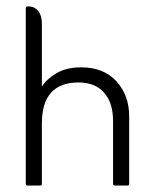

<svg xmlns="http://www.w3.org/2000/svg" viewBox="-20 -576 479 596"><path d="M110 -307Q124 -330 155 -348.5Q186 -367 232 -367Q302 -367 341.5 -323.5Q381 -280 381 -215V-6Q381 0 376 0H336Q331 0 331 -6V-200Q331 -257 303 -288.5Q275 -320 224 -320Q110 -320 110 -193V-6Q110 0 105 0H65Q60 0 60 -6V-549Q60 -556 65 -556H70Q87 -556 98.5 -542Q110 -528 110 -503Z"/></svg>

Font: Zain Light
Style: Regular
Weight: 300
Designer: Zain,Boutros
Foundry: Mobile Telecommunications Company (Zain), 2024
Version: Version 1.51; ttfautohint (v1.8.4)